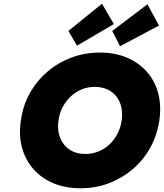

<svg xmlns="http://www.w3.org/2000/svg" viewBox="-20 -1000 879 1030"><path d="M412 10Q331 10 266.5 -17Q202 -44 159 -93Q116 -142 98 -208.5Q80 -275 92 -354Q103 -434 140 -500Q177 -566 234 -615Q291 -664 363 -691Q435 -718 516 -718Q597 -718 660.5 -691Q724 -664 767.5 -615Q811 -566 828.5 -500Q846 -434 835 -355Q823 -275 786.5 -208.5Q750 -142 692.5 -93Q635 -44 564 -17Q493 10 412 10ZM438 -174Q474 -174 507 -187Q540 -200 566.5 -224.5Q593 -249 610 -282Q627 -315 633 -354Q638 -393 630.5 -426Q623 -459 603.5 -483.5Q584 -508 554.5 -521Q525 -534 489 -534Q452 -534 419.5 -521Q387 -508 360.5 -483.5Q334 -459 316.5 -426.5Q299 -394 294 -354Q288 -315 296 -282Q304 -249 323.5 -224.5Q343 -200 372 -187Q401 -174 438 -174ZM393 -755 347 -834 527 -980 591 -871ZM624 -752 582 -834 771 -977 833 -863Z"/></svg>

Font: Lexend ExtBd
Style: Italic
Weight: 800
Italic angle: -8.13011°
Designer: Bonnie Shaver-Troup, Thomas Jockin
Foundry: Lexend
Version: Version 1.007